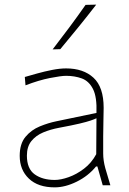

<svg xmlns="http://www.w3.org/2000/svg" viewBox="-20 -799 556 828"><path d="M216 9Q144 9 104.5 -28.8Q65 -66.5 65 -127Q65 -179 90 -209Q115 -239 151.8 -254Q188.5 -269 223 -276L396 -312Q398.5 -381 381 -415.2Q363.5 -449.5 332.8 -460.8Q302 -472 265 -472Q243.5 -472 195.2 -462.5Q147 -453 90 -431L87 -467Q109 -473.5 140.5 -482.2Q172 -491 205 -497.5Q238 -504 265 -504Q339.5 -504 383.2 -463.8Q427 -423.5 427 -334Q427 -313 426 -279.2Q425 -245.5 425 -211V-137Q425 -107 434.2 -73.5Q443.5 -40 456 0H423L400 -81H394Q360.5 -40 310.8 -15.5Q261 9 216 9ZM216 -23Q242 -23 276 -35Q310 -47 342.2 -71.5Q374.5 -96 395 -134L396 -289Q386.5 -284.5 370.5 -279Q354.5 -273.5 323 -266Q291.5 -258.5 235 -248Q197.5 -241 166 -227.8Q134.5 -214.5 115.2 -190.5Q96 -166.5 96 -128Q96 -71 129.8 -47Q163.5 -23 216 -23ZM207 -586Q244 -634 279.8 -682Q315.5 -730 349 -778L395 -779Q357.5 -730.5 318.8 -682.8Q280 -635 240 -587Z"/></svg>

Font: Commissioner Flair Thin
Style: Regular
Weight: 100
Designer: Kostas Bartsokas
Foundry: Kostas Bartsokas
Version: Version 1.000; ttfautohint (v1.8.3)